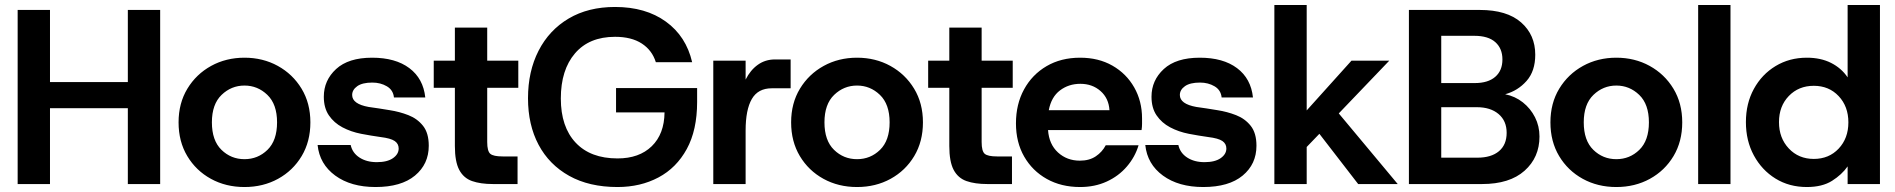

<svg xmlns="http://www.w3.org/2000/svg" viewBox="-20 -740 7621 772"><path d="M51 0V-700H181V-410H494V-700H624V0H494V-305H181V0Z M963 12Q888 12 828 -21Q768 -54 733 -112.5Q698 -171 698 -248Q698 -325 733.5 -383.5Q769 -442 829 -475Q889 -508 963 -508Q1037 -508 1097 -475Q1157 -442 1192.5 -383.5Q1228 -325 1228 -248Q1228 -171 1193 -112.5Q1158 -54 1098 -21Q1038 12 963 12ZM963 -100Q1017 -100 1055.5 -137.5Q1094 -175 1094 -248Q1094 -321 1055 -358.5Q1016 -396 963 -396Q910 -396 871 -358.5Q832 -321 832 -248Q832 -175 870.5 -137.5Q909 -100 963 -100Z M1490 12Q1391 12 1328 -34Q1265 -80 1257 -157H1390Q1397 -125 1425.5 -106.5Q1454 -88 1495 -88Q1537 -88 1560 -104Q1583 -120 1583 -143Q1583 -162 1567 -173Q1551 -184 1510 -189Q1495 -191 1471 -195Q1447 -199 1432 -202Q1391 -210 1357 -228Q1323 -246 1302.5 -276Q1282 -306 1282 -351Q1282 -417 1331.5 -462.5Q1381 -508 1476 -508Q1570 -508 1626 -466Q1682 -424 1690 -348H1564Q1561 -378 1535.5 -393Q1510 -408 1477 -408Q1437 -408 1416.5 -393.5Q1396 -379 1396 -358Q1396 -322 1462 -310Q1476 -308 1503.5 -304Q1531 -300 1547 -297Q1586 -291 1622 -277Q1658 -263 1681 -234Q1704 -205 1704 -154Q1704 -80 1648.5 -34Q1593 12 1490 12Z M1962 0Q1912 0 1878 -12Q1844 -24 1826.5 -57Q1809 -90 1809 -153V-387H1724V-496H1809V-629H1939V-496H2064V-387H1939V-169Q1939 -132 1951.5 -121.5Q1964 -111 2001 -111H2061V0Z M2463 12Q2349 12 2268.5 -33Q2188 -78 2145.5 -158Q2103 -238 2103 -345Q2103 -453 2145.5 -536Q2188 -619 2266.5 -665.5Q2345 -712 2453 -712Q2576 -712 2657.5 -653Q2739 -594 2763 -490H2617Q2602 -538 2560.5 -565Q2519 -592 2453 -592Q2349 -592 2292 -525.5Q2235 -459 2235 -344Q2235 -230 2294.5 -166.5Q2354 -103 2463 -103Q2550 -103 2600.5 -152Q2651 -201 2652 -288H2457V-386H2783V-330Q2783 -217 2741.5 -141Q2700 -65 2627.5 -26.5Q2555 12 2463 12Z M2848 0V-496H2978V-420Q2997 -458 3027 -479.5Q3057 -501 3096 -501H3159V-385H3083Q3028 -385 3003 -342Q2978 -299 2978 -215V0Z M3426 12Q3351 12 3291 -21Q3231 -54 3196 -112.5Q3161 -171 3161 -248Q3161 -325 3196.5 -383.5Q3232 -442 3292 -475Q3352 -508 3426 -508Q3500 -508 3560 -475Q3620 -442 3655.5 -383.5Q3691 -325 3691 -248Q3691 -171 3656 -112.5Q3621 -54 3561 -21Q3501 12 3426 12ZM3426 -100Q3480 -100 3518.5 -137.5Q3557 -175 3557 -248Q3557 -321 3518 -358.5Q3479 -396 3426 -396Q3373 -396 3334 -358.5Q3295 -321 3295 -248Q3295 -175 3333.5 -137.5Q3372 -100 3426 -100Z M3950 0Q3900 0 3866 -12Q3832 -24 3814.5 -57Q3797 -90 3797 -153V-387H3712V-496H3797V-629H3927V-496H4052V-387H3927V-169Q3927 -132 3939.5 -121.5Q3952 -111 3989 -111H4049V0Z M4323 12Q4247 12 4189 -20.5Q4131 -53 4098 -110.5Q4065 -168 4065 -244Q4065 -321 4097.5 -380.5Q4130 -440 4188 -474Q4246 -508 4323 -508Q4397 -508 4453 -476Q4509 -444 4540.5 -388.5Q4572 -333 4572 -264Q4572 -254 4572 -242Q4572 -230 4570 -217H4194Q4198 -160 4234 -127Q4270 -94 4322 -94Q4360 -94 4386 -111.5Q4412 -129 4426 -156H4558Q4544 -109 4511 -70.5Q4478 -32 4430 -10Q4382 12 4323 12ZM4324 -403Q4277 -403 4242 -376.5Q4207 -350 4197 -297H4441Q4438 -345 4405 -374Q4372 -403 4324 -403Z M4818 12Q4719 12 4656 -34Q4593 -80 4585 -157H4718Q4725 -125 4753.5 -106.5Q4782 -88 4823 -88Q4865 -88 4888 -104Q4911 -120 4911 -143Q4911 -162 4895 -173Q4879 -184 4838 -189Q4823 -191 4799 -195Q4775 -199 4760 -202Q4719 -210 4685 -228Q4651 -246 4630.5 -276Q4610 -306 4610 -351Q4610 -417 4659.5 -462.5Q4709 -508 4804 -508Q4898 -508 4954 -466Q5010 -424 5018 -348H4892Q4889 -378 4863.5 -393Q4838 -408 4805 -408Q4765 -408 4744.5 -393.5Q4724 -379 4724 -358Q4724 -322 4790 -310Q4804 -308 4831.5 -304Q4859 -300 4875 -297Q4914 -291 4950 -277Q4986 -263 5009 -234Q5032 -205 5032 -154Q5032 -80 4976.5 -34Q4921 12 4818 12Z M5104 0V-720H5234V-296L5414 -496H5566L5363 -284L5600 0H5441L5285 -202L5234 -149V0Z M5645 0V-700H5930Q6039 -700 6096 -650Q6153 -600 6153 -520Q6153 -454 6118 -414.5Q6083 -375 6032 -361Q6072 -353 6103 -328.5Q6134 -304 6152 -268.5Q6170 -233 6170 -191Q6170 -107 6110 -53.5Q6050 0 5939 0ZM5775 -406H5910Q5963 -406 5992 -431Q6021 -456 6021 -501Q6021 -545 5992.5 -570.5Q5964 -596 5908 -596H5775ZM5775 -106H5920Q5976 -106 6007 -132Q6038 -158 6038 -206Q6038 -254 6005.5 -281.5Q5973 -309 5918 -309H5775Z M6479 12Q6404 12 6344 -21Q6284 -54 6249 -112.5Q6214 -171 6214 -248Q6214 -325 6249.5 -383.5Q6285 -442 6345 -475Q6405 -508 6479 -508Q6553 -508 6613 -475Q6673 -442 6708.5 -383.5Q6744 -325 6744 -248Q6744 -171 6709 -112.5Q6674 -54 6614 -21Q6554 12 6479 12ZM6479 -100Q6533 -100 6571.5 -137.5Q6610 -175 6610 -248Q6610 -321 6571 -358.5Q6532 -396 6479 -396Q6426 -396 6387 -358.5Q6348 -321 6348 -248Q6348 -175 6386.5 -137.5Q6425 -100 6479 -100Z M6808 0V-720H6938V0Z M7245 12Q7174 12 7119 -22Q7064 -56 7032 -115Q7000 -174 7000 -249Q7000 -324 7032 -382.5Q7064 -441 7119.5 -474.5Q7175 -508 7245 -508Q7301 -508 7342.5 -487Q7384 -466 7409 -429V-720H7539V0H7409V-71Q7386 -38 7346.5 -13Q7307 12 7245 12ZM7273 -101Q7334 -101 7373 -142.5Q7412 -184 7412 -248Q7412 -312 7373 -353.5Q7334 -395 7273 -395Q7212 -395 7172.5 -354Q7133 -313 7133 -249Q7133 -185 7172.5 -143Q7212 -101 7273 -101Z"/></svg>

Font: HostGroteskBold
Style: Bold
Weight: 700
Designer: Doukan Karapınar based on Poppins by Indian Type Foundry, Jonny Pinhorn
Foundry: Element Type
Version: Version 1.001; ttfautohint (v1.8.4.7-5d5b)